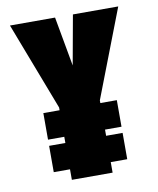

<svg xmlns="http://www.w3.org/2000/svg" viewBox="-80 -763 678 826"><g transform="rotate(-10 259.0 -350.0)"><path d="M345 -316 493 -700H295L256 -484L217 -700H20L167 -316V0H345ZM96 -188H417V-304H96ZM96 -46H417V-161H96Z"/></g></svg>

Font: Advent Pro Black
Style: Regular
Weight: 900
Version: Version 3.000